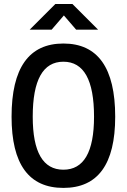

<svg xmlns="http://www.w3.org/2000/svg" viewBox="-20 -918 626 948"><path d="M293 9.8C462.9 9.8 548.8 -106.4 548.8 -341.8C548.8 -583 462.9 -703.1 293 -703.1C123 -703.1 37.1 -583 37.1 -341.8C37.1 -106.4 123 9.8 293 9.8ZM293 -80.1C192.4 -80.1 141.6 -167 141.6 -341.8C141.6 -523.4 192.4 -613.3 293 -613.3C393.6 -613.3 444.3 -523.4 444.3 -341.8C444.3 -167 393.6 -80.1 293 -80.1ZM126.5 -771.5H234.9L295.4 -841.8L356 -771.5H464.4L337.4 -898.4H253.4Z"/></svg>

Font: Cascadia Code PL
Style: Regular
Weight: 400
Monospace: yes
Designer: Aaron Bell
Foundry: Saja Typeworks
Version: Version 2404.023